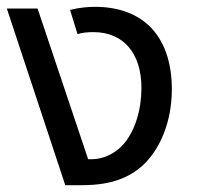

<svg xmlns="http://www.w3.org/2000/svg" viewBox="-20 -542 577 562"><path d="M171 0H221C307 0 360 -23 399 -59C447 -104 483 -183 483 -281C483 -359 461 -425 415 -468C377 -503 324 -522 258 -522C238 -522 213 -520 185 -513L207 -442C218 -446 235 -448 253 -448C341 -448 394 -387 394 -284C394 -223 376 -155 336 -114C314 -92 282 -76 250 -76H238L90 -517H0Z"/></svg>

Font: Noto Sans Thai UI
Style: Regular
Weight: 400
Designer: Monotype Design Team
Foundry: Monotype Imaging Inc.
Version: Version 1.901